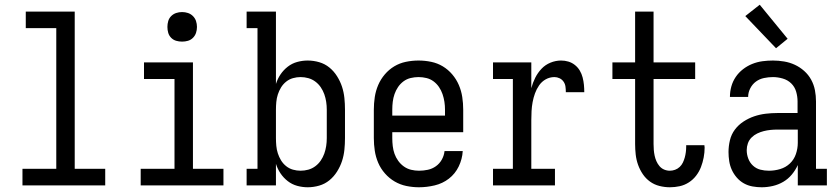

<svg xmlns="http://www.w3.org/2000/svg" viewBox="-20 -784 3540 812"><path d="M75 0V-70H218V-665H89V-735H296V-70H425V0Z M575 0V-70H718V-450H589V-520H796V-70H925V0ZM750 -608Q737 -608 725 -611.5Q713 -615 704 -624Q695 -633 691.5 -645Q688 -657 688 -670Q688 -683 691.5 -695Q695 -707 704 -716Q713 -725 725 -729Q737 -733 750 -733Q763 -733 775 -729Q787 -725 796 -716Q805 -707 809 -695Q813 -683 813 -670Q813 -657 809 -645Q805 -633 796 -624Q787 -615 775 -611.5Q763 -608 750 -608Z M1281 8Q1259 8 1237 2Q1215 -4 1197 -18Q1179 -32 1166.5 -50.5Q1154 -69 1147 -91V0H1023V-70H1069V-665H1023V-735H1147V-429Q1154 -451 1166.5 -469.5Q1179 -488 1197 -502Q1215 -516 1237 -522Q1259 -528 1281 -528Q1306 -528 1330 -521Q1354 -514 1373 -498.5Q1392 -483 1405.5 -461.5Q1419 -440 1426.5 -417Q1434 -394 1436.5 -369.5Q1439 -345 1439 -320V-200Q1439 -175 1436.5 -150.5Q1434 -126 1426.5 -103Q1419 -80 1405.5 -58.5Q1392 -37 1373 -21.5Q1354 -6 1330 1Q1306 8 1281 8ZM1251 -62Q1268 -62 1284 -66.5Q1300 -71 1313.5 -81Q1327 -91 1336.5 -105Q1346 -119 1351.5 -134.5Q1357 -150 1359.5 -166.5Q1362 -183 1362 -200V-320Q1362 -337 1359.5 -353.5Q1357 -370 1351.5 -385.5Q1346 -401 1336.5 -415Q1327 -429 1313.5 -439Q1300 -449 1284 -453.5Q1268 -458 1251 -458Q1235 -458 1219 -453.5Q1203 -449 1190 -438.5Q1177 -428 1168.5 -414Q1160 -400 1155 -384.5Q1150 -369 1148.5 -352.5Q1147 -336 1147 -320V-200Q1147 -184 1148.5 -167.5Q1150 -151 1155 -135.5Q1160 -120 1168.5 -106Q1177 -92 1190 -81.5Q1203 -71 1219 -66.5Q1235 -62 1251 -62Z M1752 8Q1725 8 1698.5 2.5Q1672 -3 1649 -16.5Q1626 -30 1608 -50.5Q1590 -71 1579.5 -95.5Q1569 -120 1565 -146.5Q1561 -173 1561 -200V-320Q1561 -347 1565 -373.5Q1569 -400 1579.5 -424.5Q1590 -449 1607.5 -469.5Q1625 -490 1647.5 -503.5Q1670 -517 1696.5 -522.5Q1723 -528 1750 -528Q1777 -528 1803.5 -522.5Q1830 -517 1852.5 -503.5Q1875 -490 1892.5 -469.5Q1910 -449 1920.5 -424.5Q1931 -400 1935 -373.5Q1939 -347 1939 -320V-225H1639V-200Q1639 -183 1641 -166Q1643 -149 1648.5 -133.5Q1654 -118 1664 -104Q1674 -90 1688 -80Q1702 -70 1718.5 -66Q1735 -62 1752 -62Q1771 -62 1789.5 -66Q1808 -70 1823.5 -81Q1839 -92 1848.5 -109Q1858 -126 1860 -145H1937Q1935 -111 1920 -80Q1905 -49 1878.5 -28.5Q1852 -8 1818.5 0Q1785 8 1752 8ZM1862 -295V-320Q1862 -337 1859.5 -353.5Q1857 -370 1851.5 -386Q1846 -402 1836.5 -416Q1827 -430 1813.5 -440Q1800 -450 1783.5 -454Q1767 -458 1750 -458Q1733 -458 1716.5 -454Q1700 -450 1686.5 -440Q1673 -430 1663.5 -416Q1654 -402 1648.5 -386Q1643 -370 1641 -353.5Q1639 -337 1639 -320V-295Z M2065 0V-70H2149V-450H2065V-520H2227V-411Q2233 -434 2243.5 -455Q2254 -476 2270 -493Q2286 -510 2308 -519Q2330 -528 2353 -528Q2369 -528 2384 -523.5Q2399 -519 2411.5 -509Q2424 -499 2432 -485.5Q2440 -472 2444 -456.5Q2448 -441 2449.5 -425.5Q2451 -410 2451 -394H2373Q2373 -406 2371.5 -417.5Q2370 -429 2363.5 -438.5Q2357 -448 2346.5 -453Q2336 -458 2325 -458Q2305 -458 2288 -448.5Q2271 -439 2260 -423Q2249 -407 2242.5 -389Q2236 -371 2232.5 -352Q2229 -333 2228 -314Q2227 -295 2227 -276V-70H2327V0Z M2813 8Q2791 8 2769 2.5Q2747 -3 2729 -16Q2711 -29 2698.5 -47.5Q2686 -66 2678.5 -87Q2671 -108 2668.5 -130.5Q2666 -153 2666 -175V-450H2570V-520H2666V-735H2744V-520H2920V-450H2744V-175Q2744 -162 2745 -150Q2746 -138 2748.5 -126Q2751 -114 2756 -102.5Q2761 -91 2769 -81.5Q2777 -72 2788.5 -67Q2800 -62 2813 -62Q2824 -62 2835 -66Q2846 -70 2854.5 -78Q2863 -86 2868 -96.5Q2873 -107 2876 -118Q2879 -129 2880.5 -140.5Q2882 -152 2882 -164V-170H2959Q2959 -167 2959.5 -164.5Q2960 -162 2960 -160Q2960 -139 2956 -118Q2952 -97 2944.5 -77.5Q2937 -58 2924 -41Q2911 -24 2893 -12.5Q2875 -1 2854.5 3.5Q2834 8 2813 8Z M3201 8Q3182 8 3162.5 4.5Q3143 1 3126 -8.5Q3109 -18 3096 -33Q3083 -48 3075 -65.5Q3067 -83 3064 -102.5Q3061 -122 3061 -141Q3061 -166 3067 -191Q3073 -216 3088 -236Q3103 -256 3124.5 -270Q3146 -284 3169.5 -292Q3193 -300 3218 -303Q3243 -306 3268 -306H3353V-355Q3353 -376 3347 -396.5Q3341 -417 3326 -431.5Q3311 -446 3290 -452Q3269 -458 3249 -458Q3230 -458 3211 -454Q3192 -450 3177 -439Q3162 -428 3153 -410.5Q3144 -393 3144 -374H3067Q3067 -397 3073 -418.5Q3079 -440 3091.5 -458.5Q3104 -477 3122 -491Q3140 -505 3161 -513.5Q3182 -522 3204 -525Q3226 -528 3249 -528Q3272 -528 3296 -524Q3320 -520 3341.5 -510Q3363 -500 3381 -484Q3399 -468 3410.5 -447Q3422 -426 3426.5 -402.5Q3431 -379 3431 -355V-70H3477V0H3354V-86Q3344 -64 3328.5 -45.5Q3313 -27 3292.5 -15Q3272 -3 3248.5 2.5Q3225 8 3201 8ZM3232 -62Q3256 -62 3279.5 -69Q3303 -76 3320.5 -92.5Q3338 -109 3346 -132.5Q3354 -156 3354 -180V-236H3268Q3253 -236 3238.5 -234.5Q3224 -233 3210 -229.5Q3196 -226 3182.5 -219.5Q3169 -213 3158.5 -202.5Q3148 -192 3143 -178Q3138 -164 3138 -149Q3138 -131 3144.5 -113.5Q3151 -96 3164.5 -83.5Q3178 -71 3195.5 -66.5Q3213 -62 3232 -62ZM3262 -580 3132 -716 3193 -764 3311 -620Z"/></svg>

Font: Iosevka Curly Slab
Style: Regular
Weight: 400
Monospace: yes
Designer: Belleve Invis
Foundry: Belleve Invis
Version: Version 22.1.2; ttfautohint (v1.8.4)